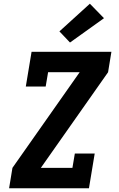

<svg xmlns="http://www.w3.org/2000/svg" viewBox="-20 -1014 640 1034"><path d="M29 0 47 -110 409 -625H239L226 -548H119L150 -735H580L562 -625L200 -110H370L383 -187H490L459 0ZM357 -785 300 -845 464 -994 540 -916Z"/></svg>

Font: Iosevka Slab XBdEx
Style: Italic
Weight: 800
Width: 7
Italic angle: -9°
Monospace: yes
Designer: Belleve Invis
Foundry: Belleve Invis
Version: Version 11.1.1; ttfautohint (v1.8.3)